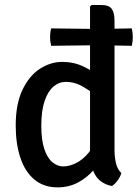

<svg xmlns="http://www.w3.org/2000/svg" viewBox="-20 -756 573 788"><path d="M190 -568Q187.5 -578.5 186.5 -586.2Q185.5 -594 185.5 -603Q185.5 -613.5 186.5 -621.8Q187.5 -630 190 -639.5L388.5 -637L521 -639.5Q523 -630 524 -621.8Q525 -613.5 525 -603Q525 -594 524 -586.2Q523 -578.5 521 -568L387 -570.5ZM450 -140.5Q450 -111.5 456 -86Q462 -60.5 478 -46Q474.5 -32 463.2 -16.2Q452 -0.5 439.5 7.5Q390.5 -2.5 370 -39.5Q349.5 -76.5 349.5 -124.5V-729L356 -735.5H395Q427 -735.5 438.5 -719.8Q450 -704 450 -669.5ZM44.5 -241Q44.5 -330 72.5 -388Q100.5 -446 144.2 -474Q188 -502 235.5 -502Q283.5 -502 323.5 -482.5Q363.5 -463 398.5 -437.5L387 -355.5Q358 -378 322.8 -399Q287.5 -420 250 -420Q222 -420 199.2 -400.5Q176.5 -381 163 -341.2Q149.5 -301.5 149.5 -240Q149.5 -181 162 -144Q174.5 -107 195.2 -90Q216 -73 239.5 -73Q265 -73 292.5 -86.8Q320 -100.5 343.5 -129Q367 -157.5 380 -202L401 -125.5Q392 -92 365.8 -60.2Q339.5 -28.5 301.5 -7.8Q263.5 13 216 13Q159.5 13 121 -19.2Q82.5 -51.5 63.5 -108.8Q44.5 -166 44.5 -241Z"/></svg>

Font: Signika Light
Style: Regular
Weight: 400
Version: Version 2.003;gftools[0.9.32]